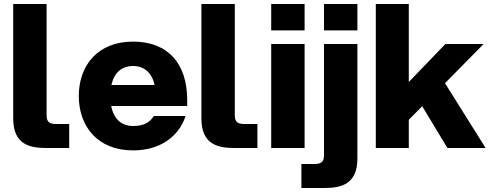

<svg xmlns="http://www.w3.org/2000/svg" viewBox="-20 -740 2451 960"><path d="M46 -720V-148C46 -18 127 0 212 0H326V-120H259C223 -120 213 -135 213 -164V-720Z M645 12C781 12 874 -57 908 -160H749C729 -128 700 -110 645 -110C586 -110 548 -147 536 -210H916V-240C916 -422 820 -532 645 -532C470 -532 374 -414 374 -260C374 -106 470 12 645 12ZM537 -315C550 -375 588 -410 645 -410C702 -410 740 -375 753 -315Z M987 -720V-148C987 -18 1068 0 1153 0H1267V-120H1200C1164 -120 1154 -135 1154 -164V-720Z M1336 0H1503V-520H1336ZM1336 -588H1503V-720H1336Z M1767 52V-520H1600V36C1600 65 1590 80 1554 80H1487V200H1601C1686 200 1767 182 1767 52ZM1600 -588H1767V-720H1600Z M1859 0H2024V-141L2091 -209L2217 0H2408L2205 -324L2398 -520H2207L2024 -330V-720H1859Z"/></svg>

Font: Aspekta 800
Style: Regular
Weight: 800
Designer: Ivo Dolenc
Version: Version 2.000